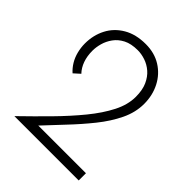

<svg xmlns="http://www.w3.org/2000/svg" viewBox="-188 -772 882 882"><g transform="rotate(45 253.5 -330.5)"><path d="M53 0Q117 -62 176.5 -122.5Q236 -183 283 -240.5Q330 -298 357.5 -352Q385 -406 385 -457Q385 -501 371.5 -531Q358 -561 336.5 -579.5Q315 -598 289.5 -606.5Q264 -615 240 -615Q197 -615 169 -600.5Q141 -586 124.5 -563Q108 -540 101 -514.5Q94 -489 94 -466Q94 -431 104 -403Q114 -375 133 -355L103 -328Q85 -344 72 -365.5Q59 -387 52.5 -413Q46 -439 46 -465Q46 -519 69 -563.5Q92 -608 137 -634.5Q182 -661 246 -661Q303 -661 345.5 -634.5Q388 -608 411.5 -562.5Q435 -517 435 -461Q435 -406 409 -352Q383 -298 340.5 -245Q298 -192 248.5 -140Q199 -88 152 -37L133 -47H471V0Z"/></g></svg>

Font: Josefin Sans Thin Light
Style: Regular
Weight: 300
Version: Version 2.000